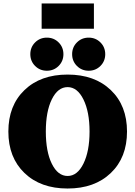

<svg xmlns="http://www.w3.org/2000/svg" viewBox="-20 -1070 777 1102"><path d="M219 -905V-1050H519V-905ZM316.5 -691.5Q289 -664 249 -664Q209 -664 181.5 -691.5Q154 -719 154 -759Q154 -799 181.5 -826.5Q209 -854 249 -854Q289 -854 316.5 -826.5Q344 -799 344 -759Q344 -719 316.5 -691.5ZM556.5 -691.5Q529 -664 489 -664Q449 -664 421.5 -691.5Q394 -719 394 -759Q394 -799 421.5 -826.5Q449 -854 489 -854Q529 -854 556.5 -826.5Q584 -799 584 -759Q584 -719 556.5 -691.5ZM616 -77Q523 12 368 12Q213 12 120.5 -77Q28 -166 28 -315Q28 -464 120.5 -553Q213 -642 368 -642Q523 -642 616 -553Q709 -464 709 -315Q709 -166 616 -77ZM277.5 -130Q312 -60 368 -60Q424 -60 459 -131Q494 -202 494 -315Q494 -428 459 -499Q424 -570 368 -570Q312 -570 277.5 -500Q243 -430 243 -315Q243 -200 277.5 -130Z"/></svg>

Font: Arapey Black
Style: Regular
Weight: 900
Designer: Eduardo Rodriguez Tunni
Foundry: Eduardo Rodriguez Tunni
Version: Version 4.000